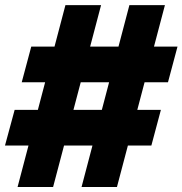

<svg xmlns="http://www.w3.org/2000/svg" viewBox="-22 -748 730 768"><path d="M304.2 0 495.6 -727.5H637.7L445.8 0ZM-2 -166 36.6 -308.6H621.6L583.5 -166ZM48.3 0 239.7 -727.5H382.3L190.4 0ZM64.9 -418.9 103 -561.5H688L649.9 -418.9Z"/></svg>

Font: Inter 24pt Black
Style: Italic
Weight: 900
Italic angle: -9.3988°
Designer: Rasmus Andersson
Foundry: rsms
Version: Version 4.001;git-66647c0bb